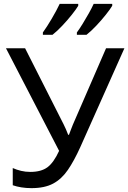

<svg xmlns="http://www.w3.org/2000/svg" viewBox="-20 -964 664 994"><path d="M624 -714 396 -203Q364 -132 331.5 -84.5Q299 -37 255 -13.5Q211 10 143 10Q115 10 90.5 6Q66 2 46 -5V-94Q66 -85 89 -79.5Q112 -74 137 -74Q193 -74 225.5 -98Q258 -122 286 -183L11 -714H110L309 -321Q314 -311 321 -295.5Q328 -280 333 -266H337Q341 -277 347 -292.5Q353 -308 357 -318L529 -714ZM561 -944V-934Q551 -917 528 -888Q505 -859 478 -830.5Q451 -802 428 -784H378V-796Q392 -815 408 -841Q424 -867 439.5 -894.5Q455 -922 465 -944ZM385 -944V-934Q375 -917 352 -888Q329 -859 302 -830.5Q275 -802 252 -784H202V-796Q223 -825 248 -867.5Q273 -910 289 -944Z"/></svg>

Font: Noto IKEA Latin
Style: Regular
Weight: 400
Designer: Monotype Design Team
Foundry: Monotype Imaging Inc.
Version: Version 1.0